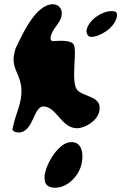

<svg xmlns="http://www.w3.org/2000/svg" viewBox="-20 -600 569 900"><path d="M386 -460C383 -448 391 -427 406 -427C451 -427 516 -471 527 -518C532 -540 526 -548 504 -548C458 -548 397 -508 386 -460ZM38 7C43 18 56 21 68 21C136 21 137 -101 183 -101C245 -101 267 1 341 1C380 1 435 -34 445 -76C461 -147 385 -143 347 -173C306 -205 346 -366 324 -393C308 -415 244 -408 227 -407C214 -411 216 -422 219 -433C227 -466 261 -491 268 -523C275 -554 259 -580 228 -580C143 -580 79 -424 53 -373C52 -370 48 -354 47 -350C27 -263 103 -243 74 -119C66 -86 53 -56 45 -23C44 -19 39 2 38 7ZM192 207C182 251 193 280 238 280C297 280 349 225 362 170C372 128 368 66 315 66C255 66 202 162 192 207Z"/></svg>

Font: Charger
Style: OversprayIt
Weight: 400
Designer: Jasper
Foundry: Cannot Into Space Fonts
Version: Version 0.980